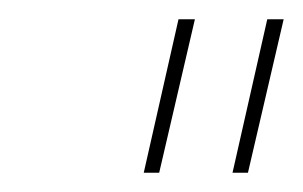

<svg xmlns="http://www.w3.org/2000/svg" viewBox="-20 -700 314 199"><path d="M274 -680 237 -521H221L257 -680ZM182 -680 145 -521H129L165 -680Z"/></svg>

Font: Kantumruy Pro Thin
Style: Italic
Weight: 250
Italic angle: -13°
Version: Version 1.002